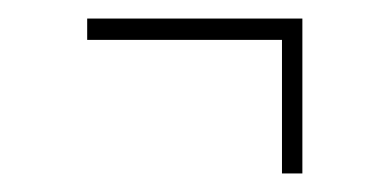

<svg xmlns="http://www.w3.org/2000/svg" viewBox="-20 -346 415 207"><path d="M284 -159V-303H74V-326H306V-159Z"/></svg>

Font: Inconsolata Condensed ExtraLight
Style: Regular
Weight: 200
Width: 3
Monospace: yes
Designer: Raph Levien, Cyreal, Brenton Simpson
Foundry: Raph Levien, Cyreal, Google
Version: Version 3.100; ttfautohint (v1.8.4.7-5d5b)